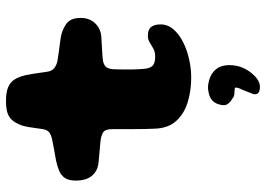

<svg xmlns="http://www.w3.org/2000/svg" viewBox="-142 -494 875 631"><g transform="rotate(-90 295.5 -178.5)"><path d="M322.9 238.2Q307.5 237 303.8 230.8Q300 224.6 301.8 216.5Q304.6 208.8 308.8 198.8Q312.9 188.9 316.2 180.2Q320 172.8 322 166.6Q324 160.5 323 157.9Q322 156 319.3 155.4Q316.6 154.8 311.8 154.8Q304.2 154.8 297.6 153.4Q291 152 286.5 147.4Q276.8 142.2 269.4 132.6Q262.1 123 267.6 105Q274.2 79.9 298.1 71.9Q322 64 343.8 70.4Q372.2 77.4 386.1 97.6Q399.9 117.9 396.1 152.5Q394.1 170.9 385.3 188.2Q376.5 205.6 364.5 217.6Q355.8 227.4 344.8 233.2Q333.8 239 322.9 238.2ZM356.1 12.4Q313.5 12.4 275.6 1Q237.6 -10.4 213.6 -36.8Q189.5 -63.1 188.1 -107.8Q187.5 -119.6 187.2 -133.3Q187 -147 186.8 -161.6Q186.6 -176.2 186.6 -191.1Q186.5 -205.9 186.6 -220.6Q186.6 -235.4 186.5 -249Q186.4 -271.1 175 -277.7Q163.6 -284.2 145 -286Q134.9 -287 123.1 -287.9Q111.4 -288.8 99.1 -290Q86.8 -291.2 74 -292.5Q48 -295.8 32.8 -314.5Q17.5 -333.2 17.5 -367Q17.5 -390.6 26.4 -403.2Q35.4 -415.8 50.6 -421.9Q65.8 -428.1 83.5 -431.9Q105.5 -435.5 122.6 -438.8Q139.8 -442.1 153.5 -444.9Q167.6 -447.8 176.2 -454.4Q184.9 -461.1 187 -477.6Q188.8 -488.9 190.2 -500.4Q191.8 -512 193.7 -522.9Q195.6 -533.9 198.1 -542.4Q207.9 -571.5 224.9 -583.9Q241.9 -596.4 278 -596.4Q306.5 -596.4 323.3 -589.7Q340.1 -583 349.4 -568.8Q358.6 -554.5 364.2 -531Q366.5 -519.1 368 -510Q369.5 -500.9 370.6 -492.8Q371.8 -484.8 372.9 -477Q374.1 -469.2 375.4 -460.1Q377.5 -445 387.9 -437.1Q398.4 -429.2 413.5 -426.8Q426.4 -424.8 438.4 -423Q450.5 -421.2 462.1 -419.9Q473.8 -418.6 485 -416.8Q510.4 -413.2 531.2 -399.2Q552.1 -385.1 552.1 -351.5Q552.1 -322.2 535.1 -304Q518 -285.8 492.1 -283.1Q469.6 -281.6 448.6 -280.6Q427.5 -279.5 414.2 -278Q403.6 -276.9 394.6 -270.8Q385.5 -264.6 383.6 -245.6Q383.2 -235 382.9 -224Q382.5 -213 382.6 -202Q382.8 -191 382.8 -180.4Q382.9 -169.8 383.5 -159.9Q384.1 -150.1 384.9 -141.2Q386.5 -122.9 395 -114.4Q403.5 -106 425 -106Q440.6 -106 451.4 -112.1Q462.1 -118.2 471.8 -124.2Q481.4 -130.1 493.5 -130.1Q513.6 -130.1 522.2 -119.5Q530.8 -108.9 530.8 -88.4Q530.8 -64.8 514.8 -46.2Q498.9 -27.6 473.2 -14.6Q447.5 -1.5 416.8 5.4Q386.1 12.4 356.1 12.4Z"/></g></svg>

Font: Gluten Thin
Style: Regular
Weight: 100
Designer: Tyler Finck
Foundry: Etcetera Type Company
Version: Version 1.300